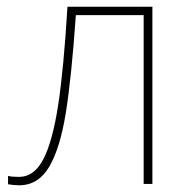

<svg xmlns="http://www.w3.org/2000/svg" viewBox="-20 -548 565 572"><path d="M408 0V-503H206Q193 -317 176 -211.5Q159 -106 126.5 -51Q94 4 37 4Q22 4 4 1V-24Q14 -21 37 -21Q82 -21 109.5 -74.5Q137 -128 153.5 -236.5Q170 -345 181 -528H434V0Z"/></svg>

Font: Noto Sans UI Thin
Style: Regular
Weight: 250
Designer: Monotype Design Team
Foundry: Monotype Imaging Inc.
Version: Version 1.001